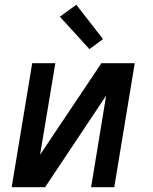

<svg xmlns="http://www.w3.org/2000/svg" viewBox="-20 -785 640 805"><path d="M29 0 115 -520H212L148 -136L405 -520H545L459 0H362L425 -384L169 0ZM355 -579 231 -715 300 -765 412 -621Z"/></svg>

Font: Iosevka Custom Medium Oblique
Style: Regular
Weight: 500
Italic angle: -9°
Designer: Belleve Invis
Foundry: Belleve Invis
Version: Version 27.0.1